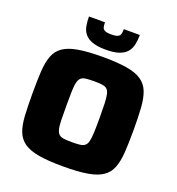

<svg xmlns="http://www.w3.org/2000/svg" viewBox="-158 -1025 1071 1160"><g transform="rotate(20 378.0 -444.5)"><path d="M378 8Q282 8 221 -2.5Q160 -13 125.5 -37Q91 -61 75.5 -101Q60 -141 56.5 -201Q53 -261 53 -344Q53 -426 56.5 -486Q60 -546 75.5 -586.5Q91 -627 125.5 -651Q160 -675 221 -685.5Q282 -696 378 -696Q473 -696 534 -685.5Q595 -675 629.5 -651Q664 -627 679.5 -586.5Q695 -546 699 -486Q703 -426 703 -344Q703 -261 699 -201Q695 -141 679.5 -101Q664 -61 629.5 -37Q595 -13 534 -2.5Q473 8 378 8ZM378 -148Q409 -148 429 -150.5Q449 -153 460.5 -162.5Q472 -172 477 -192.5Q482 -213 483.5 -250Q485 -287 485 -344Q485 -401 483.5 -437.5Q482 -474 477 -495Q472 -516 460.5 -525.5Q449 -535 429 -537.5Q409 -540 378 -540Q347 -540 326.5 -537.5Q306 -535 295 -525.5Q284 -516 278.5 -495Q273 -474 272 -437.5Q271 -401 271 -344Q271 -287 272 -250Q273 -213 278.5 -192.5Q284 -172 295 -162.5Q306 -153 326.5 -150.5Q347 -148 378 -148ZM378 -743Q325 -743 292.5 -754.5Q260 -766 243 -786.5Q226 -807 220.5 -835.5Q215 -864 215 -897H318Q318 -881 320.5 -868Q323 -855 335.5 -848Q348 -841 378 -841Q408 -841 421 -848Q434 -855 436.5 -868Q439 -881 439 -897H542Q542 -864 536 -835.5Q530 -807 513 -786.5Q496 -766 463.5 -754.5Q431 -743 378 -743Z"/></g></svg>

Font: Saira SemiExpanded ExtraBold
Style: Regular
Weight: 800
Width: 6
Designer: Hector Gatti with collaboration of the Omnibus-Type team
Foundry: Omnibus-Type
Version: Version 1.101